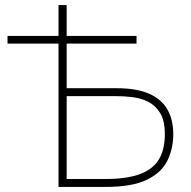

<svg xmlns="http://www.w3.org/2000/svg" viewBox="-20 -733 748 753"><path d="M209.5 0Q209.5 -61 209.5 -117Q209.5 -173 209.5 -238V-475Q209.5 -540.5 209.5 -596.5Q209.5 -652.5 209.5 -713H241.5Q241.5 -652.5 241.5 -596.5Q241.5 -540.5 241.5 -475V-242Q241.5 -184 241.5 -134Q241.5 -84 241.5 -31H394.5Q474.5 -31 525.8 -49Q577 -67 601.8 -105.8Q626.5 -144.5 626.5 -206.5Q626.5 -259 608.5 -289Q590.5 -319 561.8 -333.5Q533 -348 499.8 -352Q466.5 -356 436 -356H236.5V-387Q269 -387 321 -387Q373 -387 438 -387Q515 -387 564 -365.8Q613 -344.5 636.2 -304.2Q659.5 -264 659.5 -206.5Q659.5 -149.5 636.2 -102.5Q613 -55.5 555.5 -27.8Q498 0 395.5 0Q339.5 0 294.8 0Q250 0 209.5 0ZM9.5 -562V-592Q42 -592 72.5 -592Q103 -592 130 -592H395.5Q422 -592 452.5 -592Q483 -592 515.5 -592V-562Q483 -562 452.5 -562Q422 -562 395.5 -562H130Q103 -562 72.5 -562Q42 -562 9.5 -562Z"/></svg>

Font: Commissioner Thin
Style: Regular
Weight: 100
Designer: Kostas Bartsokas
Foundry: Kostas Bartsokas
Version: Version 1.001;gftools[0.9.23]